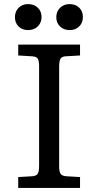

<svg xmlns="http://www.w3.org/2000/svg" viewBox="-20 -918 480 938"><path d="M69 0V-53L138 -57Q155 -58 163 -67.5Q171 -77 171 -108V-596Q171 -617 165.5 -629.5Q160 -642 135 -643L69 -647V-700H371V-647L301 -643Q282 -642 275.5 -631Q269 -620 269 -592V-104Q269 -82 275 -70.5Q281 -59 303 -57L371 -53V0ZM320 -771Q292 -771 273.5 -788.5Q255 -806 255 -834Q255 -862 273.5 -880Q292 -898 320 -898Q349 -898 367 -880.5Q385 -863 385 -835Q385 -807 367 -789Q349 -771 320 -771ZM117 -771Q89 -771 71 -788.5Q53 -806 53 -834Q53 -862 71 -880Q89 -898 117 -898Q146 -898 164.5 -880.5Q183 -863 183 -835Q183 -807 164.5 -789Q146 -771 117 -771Z"/></svg>

Font: Literata 7pt
Style: Regular
Weight: 400
Designer: Latin by Veronika Burian and Jose Scaglione. Greek by Irene Vlachou. Cyrillic by Vera Evstafieva.
Foundry: TypeTogether
Version: Version 3.002